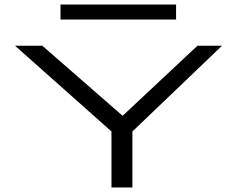

<svg xmlns="http://www.w3.org/2000/svg" viewBox="-20 -824 1040 844"><path d="M246 -738H754V-804H246ZM470 0H562V-246L956 -623H848L519 -315L166 -623H46L470 -246Z"/></svg>

Font: Inconsolata UltraExpanded
Style: Regular
Weight: 400
Width: 9
Monospace: yes
Designer: Raph Levien, Cyreal, Brenton Simpson
Foundry: Raph Levien, Cyreal, Google
Version: Version 3.100